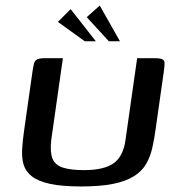

<svg xmlns="http://www.w3.org/2000/svg" viewBox="-20 -670 648 693"><path d="M542 -206Q537 -168 529.5 -135.5Q522 -103 507 -77.5Q492 -52 463.5 -34Q435 -16 389 -6.5Q343 3 273 3Q203 3 160 -6.5Q117 -16 94.5 -34Q72 -52 65 -76.5Q58 -101 60 -132.5Q62 -164 67 -199L97 -410Q100 -431 103 -441.5Q106 -452 115 -456Q124 -460 143 -460H207L165 -165Q160 -121 169.5 -97.5Q179 -74 207 -65Q235 -56 283 -56Q356 -56 390.5 -81Q425 -106 433 -165L475 -460H537Q558 -460 566 -456Q574 -452 574 -441.5Q574 -431 571 -410ZM286 -521 189 -591 235 -637 326 -521ZM373 -521 293 -608 340 -650 413 -521Z"/></svg>

Font: Genos Medium
Style: Italic
Weight: 500
Italic angle: -8°
Designer: Robert E. Leuschke
Foundry: Robert E. Leuschke
Version: Version 1.010